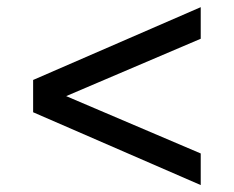

<svg xmlns="http://www.w3.org/2000/svg" viewBox="-20 -537 665 546"><path d="M74.2 -309.6 550.8 -516.6V-426.8L74.2 -223.6ZM74.2 -217.8V-303.7L550.8 -100.6V-10.7Z"/></svg>

Font: Wanted Sans Std Variable
Style: Regular
Weight: 400
Designer: Original Design by Kil Hyung-jin and Kang Hanbin, Wanted Lab, Inc;
Foundry: Wanted Lab, Inc.
Version: Version 1.003;Glyphs 3.2 (3227)